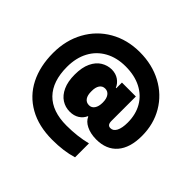

<svg xmlns="http://www.w3.org/2000/svg" viewBox="-184 -973 1238 1238"><g transform="rotate(45 435.5 -354.0)"><path d="M240.2 -354.5Q240.2 -419.9 260.7 -462.9Q281.2 -505.9 314.5 -526.1Q347.7 -546.4 386.7 -546.9Q423.8 -546.4 450.2 -528.1Q476.6 -509.8 488.3 -481.4H492.2V-533.2H619.1V-311.5Q619.1 -291.5 626 -282Q632.8 -272.5 647.5 -272.5Q672.9 -272.5 687 -300Q701.2 -327.6 701.2 -377Q701.2 -451.2 669.2 -506.8Q637.2 -562.5 577.4 -593.3Q517.6 -624 435.5 -624Q355.5 -624 295.2 -590.8Q234.9 -557.6 202.4 -496.8Q169.9 -436 169.9 -354.5Q169.9 -222.7 237.5 -153.3Q305.2 -84 435.5 -84Q534.7 -84 619.1 -105.5V21.5Q540 45.9 435.5 45.9Q311 45.9 222.7 -3.9Q134.3 -53.7 88.6 -144Q43 -234.4 43 -354.5Q43 -469.7 92.8 -560.5Q142.6 -651.4 231.9 -702.6Q321.3 -753.9 435.5 -753.9Q548.3 -753.9 637.7 -706.1Q727.1 -658.2 777.1 -573.2Q827.1 -488.3 827.1 -380.9Q827.1 -272.9 776.9 -214.6Q726.6 -156.2 633.8 -156.2Q581.1 -156.7 543.7 -175.3Q506.3 -193.8 493.7 -224.6H490.2Q478 -196.3 451.2 -179.2Q424.3 -162.1 386.7 -162.1Q346.2 -162.1 313 -183.3Q279.8 -204.6 260 -247.8Q240.2 -291 240.2 -354.5ZM496.1 -354.5Q496.1 -390.1 481.9 -409.9Q467.8 -429.7 443.4 -429.7Q418.9 -429.7 405.5 -409.9Q392.1 -390.1 392.6 -354.5Q392.1 -317.9 406 -298.6Q419.9 -279.3 445.3 -279.3Q468.8 -279.3 482.4 -299.3Q496.1 -319.3 496.1 -354.5Z"/></g></svg>

Font: Pretendard GOV Black
Style: Regular
Weight: 900
Designer: Base glyphs from Inter by Rasmus Andersson; Hangeul glyphs from Noto Sans CJK(Source Han Sans) by Jang Soo-young and Kan
Foundry: Kil Hyung-jin
Version: Version 1.309